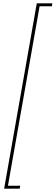

<svg xmlns="http://www.w3.org/2000/svg" viewBox="-20 -954 336 1159"><path d="M5 185 202 -934H296L293 -916H219L28 167H102L99 185Z"/></svg>

Font: Poppins Thin
Style: Italic
Weight: 250
Italic angle: -10°
Designer: Ninad Kale (Devanagari), Jonny Pinhorn (Latin)
Foundry: Indian Type Foundry
Version: Version 3.200;PS 1.000;hotconv 16.6.54;makeotf.lib2.5.65590